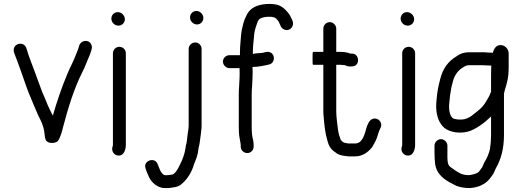

<svg xmlns="http://www.w3.org/2000/svg" viewBox="-20 -734 2669 981"><path d="M51 -469 53 -462C66.1 -427.1 77.9 -398.4 90 -362C105 -320.6 118.9 -275.5 136 -237C149.6 -206 161.6 -173.7 175 -145L185 -125C193.6 -107.7 200.2 -90.4 205 -69C210 -44.1 205.6 -15.6 227 -7C243.9 -0.2 267.9 -4.2 276 -14C289.9 -33.5 296.3 -61.6 304 -91C328.4 -184.4 359 -282.1 399 -362C414.9 -391.8 425.1 -423.5 439 -454L446 -475C450 -485.8 451.8 -496.4 445.5 -508.5C431.5 -535.4 392.6 -526.9 385 -502C379.4 -479.4 369.6 -460.8 362 -440C350.3 -410.7 336.2 -386.5 324 -356C295.9 -289.2 271.1 -217 250 -143C248 -147.7 246 -151.7 244 -155L234 -175C220.7 -201.5 209.5 -234.3 196 -263C186.8 -287.5 177.6 -312.6 168 -339C150.3 -389.8 129.4 -436.7 115 -487C102.4 -528.1 41.2 -511.6 51 -469Z M557 -462V6C557 10.8 555.1 14.8 554 19C549.5 38.6 562 55.5 577 59.5C609.5 68.3 623 34.8 623 6V-462C623 -480 607.7 -495 590 -495C572.3 -495 557 -480 557 -462ZM549 -639C549 -620 565.2 -603 585 -603C603.5 -603 618 -617.5 618 -636C618 -654.7 600.7 -672 582 -672C563.5 -672 549 -657.5 549 -639Z M944 -484V-92C944 -86.7 943.7 -81.7 943 -77C939.4 -55.5 936.9 -35.8 935 -15L933 -3C930.3 5 928.7 13.3 928 22C924.1 49.6 913.9 78.3 903 100C892.6 120.8 883.2 144.2 864 157C858.6 158.3 839.4 161 835 161H824C822 161 820 160.7 818 160C799.4 147.6 794.9 126.8 786 106C773.3 64.8 708.5 86.6 724 127C728.6 143.2 735 156.6 742 172C754.3 198.4 785.7 227 822 227H838C843.3 227 851.3 226 862 224C887.5 220.8 897.4 216.4 914 201C939.3 177.8 960.8 143.2 971 106C980.7 81.7 991.5 57.2 994 27C994 23 994.7 19.7 996 17C1001.2 -2.2 1002.1 -25.7 1006 -47L1008 -65C1009.3 -73.7 1010 -82.7 1010 -92V-484C1010 -502.3 995.6 -517 977.5 -517C959.4 -517 944 -502.3 944 -484ZM951 -645C951 -625.6 967.9 -609 986.5 -609C1004.6 -609 1019 -623.7 1019 -642C1019 -661.4 1002.1 -678 983.5 -678C965.4 -678 951 -663.3 951 -645Z M1152 -386H1204C1204 -368.5 1205.2 -356.8 1204 -337L1202 -297C1200.7 -282.3 1200 -267.3 1200 -252V-86C1200 -66.3 1200.9 -45.6 1204 -30C1204.9 -19.7 1210 -2.5 1210 8V15C1210 33.3 1225.4 48 1243.5 48C1261.6 48 1276 33.3 1276 15V8C1276 0 1275 -9.3 1273 -20C1267.4 -38.6 1266 -60.8 1266 -85V-252C1266 -266 1266.7 -279.7 1268 -293L1270 -333C1270.7 -346.3 1271 -357.7 1271 -367C1270.3 -375 1270 -383.3 1270 -392C1302.5 -392 1330.6 -399.1 1357 -405C1385.1 -413.7 1386.7 -452.7 1363 -465.5C1351.4 -471.8 1340.9 -468.6 1329 -466C1313.1 -460.7 1290 -464 1272 -458V-469C1272 -492 1274.8 -517 1277 -539L1279 -561C1281.8 -583.8 1290.7 -606.1 1297 -625L1303 -634C1312.3 -643.3 1327.4 -646.3 1344 -648H1367L1377 -646C1381.5 -646 1389.1 -640.9 1392 -638L1402 -626C1404.7 -622 1407 -617.3 1409 -612L1414 -601C1418 -592.3 1424.2 -586.3 1432.5 -583C1462 -571.2 1485.1 -600.9 1475 -627L1470 -638C1466 -647.3 1461.3 -656 1456 -664C1439.7 -684.3 1420 -705.5 1390 -711L1376 -713C1370 -713.7 1364.3 -714 1359 -714C1309.9 -714 1271.4 -701.5 1250 -673C1239.8 -659.4 1237.6 -650.1 1230 -635C1224.5 -621.3 1222.1 -609.3 1218 -593C1212.5 -571 1210.9 -546.4 1209 -522L1207 -496C1206.3 -486.7 1206 -477.7 1206 -469V-452H1152C1134.6 -452 1119 -437.1 1119 -419.5C1119 -401.9 1134.6 -386 1152 -386Z M1632 -588V-469H1580C1577.3 -469 1576.3 -458 1577 -436C1576.3 -414 1577.3 -403 1580 -403H1632V-167C1632 -155.7 1632.7 -144.7 1634 -134C1637.3 -90.6 1642.3 -49.8 1653 -15C1659.6 9.6 1665.3 20.5 1682 36C1690.7 42.7 1698 48 1704 52C1719.7 60.6 1739.5 62.6 1761 65H1795C1835.3 65 1864 40.1 1882 17C1888 7.3 1894.3 -6 1900 -16C1909.9 -35.9 1913.1 -60.9 1924 -80C1937.8 -107.7 1912.3 -135 1885.5 -127C1866.9 -121.5 1859.4 -100.7 1853 -83C1844.6 -53.5 1833.8 -1 1795 -1H1762C1759.3 -1.7 1756.3 -2 1753 -2C1747.7 -3.3 1743 -4.3 1739 -5C1734.7 -5 1725 -15 1721 -19C1715.1 -33.8 1709.2 -53.7 1707 -71C1703.9 -102.4 1698 -132.4 1698 -167V-403H1719C1723.6 -403 1736.7 -401 1742 -401C1755.5 -394.2 1766.1 -393 1780 -395C1821.5 -395 1818.2 -463.2 1776 -460H1771C1757.3 -465.9 1737.6 -469 1719 -469H1698V-588C1698 -605.4 1682.1 -621 1664.5 -621C1646.9 -621 1632 -605.4 1632 -588Z M2035 -462V6C2035 10.8 2033.1 14.8 2032 19C2027.5 38.6 2040 55.5 2055 59.5C2087.5 68.3 2101 34.8 2101 6V-462C2101 -480 2085.7 -495 2068 -495C2050.3 -495 2035 -480 2035 -462ZM2027 -639C2027 -620 2043.2 -603 2063 -603C2081.5 -603 2096 -617.5 2096 -636C2096 -654.7 2078.7 -672 2060 -672C2041.5 -672 2027 -657.5 2027 -639Z M2440 -467H2379C2346.5 -467 2328.3 -458 2309 -444C2270.1 -420.1 2242.7 -383.7 2230 -333L2222 -301C2215 -271.2 2211.5 -239.8 2209 -205C2206 -156.8 2218.3 -115.8 2240 -91C2263.2 -62 2317.1 -48.8 2369 -61C2410.3 -71.3 2461 -111 2489 -139V-45C2489 -35.7 2488.7 -27.3 2488 -20C2488 -4.6 2485.3 9.1 2484 22C2480.9 46.8 2465.9 78.6 2455 95L2447 113C2446.3 115.7 2445.3 118 2444 120C2438.8 126.5 2433.2 135.5 2428 142C2415.1 154.9 2396.6 157.9 2375 161C2371.7 161 2367.7 160.7 2363 160C2354.9 160 2344 156.5 2338 155L2328 150C2312.2 142.1 2294.6 128.7 2281 119C2263.7 107.5 2266 75.4 2266 48V10C2266 -7.2 2250.2 -23 2233 -23C2215.8 -23 2200 -7.2 2200 10V48C2200 66.9 2201.6 84.9 2203 102C2210.6 159 2253.2 186.1 2297 208L2313 216C2330.8 222.7 2355.3 227 2380 227L2398 225C2420.1 220.1 2430.8 218.7 2451 206C2476.2 191.4 2484.6 176.6 2500 155C2504.8 146.4 2508.5 136 2513 127C2539.3 81 2555 28.2 2555 -45V-255L2559 -273C2572 -314.8 2579 -339.8 2579 -388V-461C2579 -481.3 2563.4 -499.5 2545 -503C2521.7 -507 2506 -494 2498 -464C2496 -464.7 2494.3 -465 2493 -465H2484C2469.9 -465 2453.8 -468.1 2440 -467ZM2484 -399H2490V-393C2489.3 -381 2489 -368.3 2489 -355V-266C2481.4 -243.1 2468.7 -223.3 2457 -205C2441.8 -183.3 2433.1 -176.7 2407 -156C2383.8 -137 2376.8 -132.1 2353 -125C2335 -121.4 2315.6 -122.8 2301 -127C2278.2 -132.7 2272.6 -172.7 2275 -202C2277.3 -232.2 2280.8 -260.1 2286 -286L2294 -318C2301.7 -349 2319.5 -373.3 2343 -388C2355.6 -395.6 2360.5 -401 2379 -401H2444C2455.6 -401 2472.3 -399 2484 -399Z"/></svg>

Font: HoneyBee
Style: Reg
Weight: 400
Foundry: Cannot Into Space Fonts
Version: Version 0.89